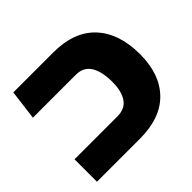

<svg xmlns="http://www.w3.org/2000/svg" viewBox="-147 -783 956 956"><g transform="rotate(-45 331.5 -304.5)"><path d="M33 0V-158H335Q389 -158 414 -195Q439 -232 439 -297Q439 -370 414 -410.5Q389 -451 335 -451H33L53 -609H335Q481 -609 557.5 -526.5Q634 -444 634 -297Q634 -157 557.5 -78.5Q481 0 335 0Z"/></g></svg>

Font: Noto Sans Hebrew SemiCondensed Black
Style: Regular
Weight: 900
Width: 4
Designer: Ben Nathan
Foundry: Google LLC
Version: Version 3.001; ttfautohint (v1.8.4.7-5d5b)